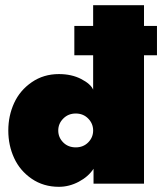

<svg xmlns="http://www.w3.org/2000/svg" viewBox="-20 -708 625 740"><path d="M535 0H340.5V-57.5Q320.5 -27 283.5 -7.5Q246.5 12 207 12Q147.5 12 102.2 -19Q57 -50 34.5 -98.8Q12 -147.5 12 -205Q12 -262 34.5 -311Q57 -360 102.5 -391.2Q148 -422.5 207 -422.5Q256 -422.5 292.8 -403.5Q329.5 -384.5 339 -362.5V-495H266.5V-608H339V-688H535V-608H585V-495H535ZM272 -140Q301 -140 320 -159.2Q339 -178.5 339 -205Q339 -231.5 320 -251Q301 -270.5 272 -270.5Q243 -270.5 223.8 -251Q204.5 -231.5 204.5 -205Q204.5 -178.5 223.5 -159.2Q242.5 -140 272 -140Z"/></svg>

Font: League Spartan Black
Style: Regular
Weight: 900
Foundry: The League of Moveable Type
Version: Version 2.002